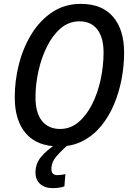

<svg xmlns="http://www.w3.org/2000/svg" viewBox="-20 -745 685 990"><path d="M284 10Q172 10 114 -56.5Q56 -123 56 -243Q56 -330 78 -415.5Q100 -501 143.5 -571Q187 -641 250.5 -683Q314 -725 397 -725Q506 -725 563 -658.5Q620 -592 620 -473Q620 -406 607 -337.5Q594 -269 568 -207Q542 -145 502 -96Q462 -47 407.5 -18.5Q353 10 284 10ZM290 -80Q343 -80 384.5 -115Q426 -150 455 -207.5Q484 -265 499 -335Q514 -405 514 -474Q514 -552 481.5 -593.5Q449 -635 390 -635Q335 -635 293 -599Q251 -563 222 -504.5Q193 -446 178 -377.5Q163 -309 163 -244Q163 -163 196.5 -121.5Q230 -80 290 -80ZM251 225Q211 225 187 203.5Q163 182 163 144Q163 99 191 65Q219 31 266 0H333Q298 30 271.5 60.5Q245 91 245 127Q245 158 276 158Q286 158 296.5 156.5Q307 155 317 153L312 216Q298 221 283 223Q268 225 251 225Z"/></svg>

Font: Noto Sans SemiCondensed Medium
Style: Italic
Weight: 500
Width: 4
Italic angle: -12°
Designer: Monotype Design Team
Foundry: Monotype Imaging Inc.
Version: Version 2.013; ttfautohint (v1.8.4.7-5d5b)